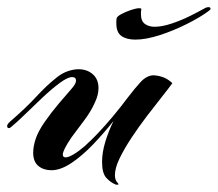

<svg xmlns="http://www.w3.org/2000/svg" viewBox="-25 -478 610 538"><path d="M299 39Q286 34 273.5 21Q261 8 261 -24Q261 -51 270 -80.5Q279 -110 293 -139Q267 -106 236.5 -74Q206 -42 175.5 -21.5Q145 -1 119 -1Q97 -1 82.5 -13Q68 -25 68 -50Q68 -68 75 -89Q82 -110 100 -136Q118 -162 139.5 -187.5Q161 -213 177 -231Q188 -244 188 -252Q188 -262 177 -262Q165 -262 143 -246Q120 -229 94 -204.5Q68 -180 45 -157.5Q22 -135 6 -122Q3 -119 0 -119Q-5 -119 -5 -125Q-5 -130 4 -138Q48 -176 77 -207.5Q106 -239 134 -261Q149 -273 165 -278.5Q181 -284 195 -284Q219 -284 235 -270Q251 -256 251 -231Q251 -212 241 -191Q230 -166 211.5 -141.5Q193 -117 176 -94Q163 -75 157 -63Q151 -51 151 -45Q151 -37 159 -37Q167 -37 182 -46Q197 -55 213 -69Q224 -79 232.5 -87.5Q241 -96 245 -100Q268 -124 291 -151.5Q314 -179 331 -202Q344 -219 351.5 -228Q359 -237 368 -247Q385 -266 404 -267Q415 -267 429.5 -262.5Q444 -258 458 -245Q448 -231 428.5 -206.5Q409 -182 386.5 -152.5Q364 -123 343.5 -92Q323 -61 310 -34Q297 -7 297 13Q297 27 305 35Q309 39 305 39.5Q301 40 299 39ZM354 -367Q330 -367 315.5 -377Q301 -387 301 -412Q301 -416 301 -419.5Q301 -423 302 -427Q303 -432 315 -438.5Q327 -445 342 -450Q357 -455 365 -455Q372 -455 371 -451Q370 -447 370 -444Q370 -441 370 -438Q370 -419 381 -411Q392 -403 408 -403Q429 -403 456 -412Q483 -421 508 -433.5Q533 -446 549 -455Q554 -458 559 -458Q565 -458 565 -453Q564 -450 558 -446Q535 -429 498 -410.5Q461 -392 422.5 -379.5Q384 -367 354 -367Z"/></svg>

Font: Arizonia
Style: Regular
Weight: 400
Designer: Robert E. Leuschke
Foundry: Robert E. Leuschke
Version: Version 1.010; ttfautohint (v1.8.4.7-5d5b)